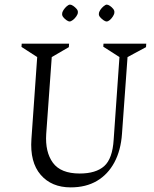

<svg xmlns="http://www.w3.org/2000/svg" viewBox="-20 -801 667 831"><path d="M286 10Q203 10 156 -44.5Q109 -99 116 -199L141 -554L73 -598L74 -612H279L278 -597L204 -554L180 -221Q175 -143 209 -96.5Q243 -50 325 -50Q395 -50 431 -82Q467 -114 472 -197L497 -554L427 -599L428 -612H613L612 -597L532 -554L508 -222Q503 -150 475 -98Q447 -46 399.5 -18Q352 10 286 10ZM441 -708Q436 -708 428 -713.5Q420 -719 413.5 -726.5Q407 -734 408 -741Q408 -749 414 -758Q420 -767 428.5 -774Q437 -781 442 -781Q448 -781 456 -775.5Q464 -770 470 -762.5Q476 -755 475 -747Q475 -740 469 -730.5Q463 -721 455.5 -714.5Q448 -708 441 -708ZM281 -708Q276 -708 268 -713.5Q260 -719 254 -726.5Q248 -734 249 -741Q249 -749 255 -758Q261 -767 269 -774Q277 -781 283 -781Q289 -781 297 -775.5Q305 -770 311.5 -762.5Q318 -755 317 -747Q317 -740 310.5 -730.5Q304 -721 295.5 -714.5Q287 -708 281 -708Z"/></svg>

Font: Ancizar Serif Light
Style: Italic
Weight: 300
Italic angle: -4°
Designer: Cesar Puertas, Viviana Monsalve, Julian Moncada, Julian Prieto, Jose Castro, Felipe Aragon, Mariel Hernandez, Sara Alarc
Version: Version 8.100